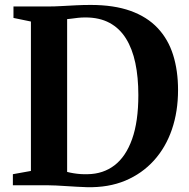

<svg xmlns="http://www.w3.org/2000/svg" viewBox="-20 -770 785 798"><path d="M341.5 8Q322.5 7.5 300.5 6.2Q278.5 5 256 3.5Q233.5 2 213.2 1Q193 0 177.5 0H33.5V-46L108.5 -59.5V-680.5L36 -695.5V-743H175.5Q206.5 -743 236.5 -744.8Q266.5 -746.5 296.5 -748Q326.5 -749.5 356.5 -749.5Q453.5 -749.5 522.5 -724.8Q591.5 -700 635.2 -653.5Q679 -607 699.5 -541.8Q720 -476.5 720 -396Q720 -306.5 694.5 -232Q669 -157.5 619.8 -103Q570.5 -48.5 500.8 -19.2Q431 10 341.5 8ZM344.5 -46Q409 -47 456 -83Q503 -119 529 -191.8Q555 -264.5 555 -375Q555 -449 542.5 -508.2Q530 -567.5 503.5 -610Q477 -652.5 435.2 -675Q393.5 -697.5 335 -697.5Q318 -697.5 303.2 -695.8Q288.5 -694 277.2 -692.5Q266 -691 259 -690.5V-55.5Q272.5 -52 286.5 -49.8Q300.5 -47.5 315.2 -46.5Q330 -45.5 344.5 -46Z"/></svg>

Font: Merriweather 60pt
Style: Bold
Weight: 700
Version: Version 2.100